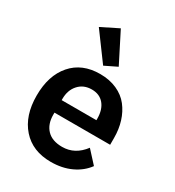

<svg xmlns="http://www.w3.org/2000/svg" viewBox="-194 -916 946 1040"><g transform="rotate(30 279.0 -396.0)"><path d="M271 -581.1 146 -751 252.9 -804.2 347.2 -618.2ZM285.2 12.2Q170.9 12.2 105.5 -61.8Q40 -135.7 40 -261.2Q40 -386.7 104 -460.4Q168 -534.2 280.8 -534.2Q339.8 -534.2 386 -513.4Q432.1 -492.7 460.4 -456.3Q488.8 -419.9 503.4 -373Q518.1 -326.2 518.1 -271V-229H169.9V-215.8Q169.9 -157.2 202.6 -123Q235.4 -88.9 297.9 -88.9Q377.9 -88.9 431.2 -160.2L500 -85Q466.8 -39.6 411.4 -13.7Q356 12.2 285.2 12.2ZM169.9 -307.1H387.2V-316.9Q387.2 -372.6 359.9 -405.8Q332.5 -439 283.2 -439Q232.4 -439 201.2 -404.5Q169.9 -370.1 169.9 -314.9Z"/></g></svg>

Font: Anuphan SemiBold
Style: Bold
Weight: 600
Designer: Mike Abbink, Paul van der Laan, Pieter van Rosmalen, Mint Tantisuwanna
Foundry: Bold Monday; Cadson Demak
Version: Version 3.002;hotconv 1.0.109;makeotfexe 2.5.65596